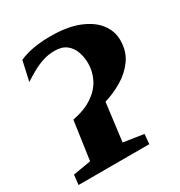

<svg xmlns="http://www.w3.org/2000/svg" viewBox="-144 -662 710 759"><g transform="rotate(-30 211.0 -282.5)"><path d="M-3.5 0 1.5 -44.5 83 -58.5 108 -234Q164.5 -245 200.5 -269.5Q236.5 -294 253.2 -327.5Q270 -361 270 -397.5Q270 -425 261.5 -450Q253 -475 233 -491Q213 -507 179 -507Q151 -507 125 -498.5Q99 -490 75.8 -476.8Q52.5 -463.5 31.5 -450L51.5 -539.5Q68 -547.5 89.8 -553.2Q111.5 -559 137.8 -562Q164 -565 193.5 -565Q271 -565 322.8 -544Q374.5 -523 400.2 -489Q426 -455 426 -414Q426 -363.5 400.5 -327.5Q375 -291.5 335.5 -268Q296 -244.5 253.5 -232L231.5 -58.5L323.5 -44.5L319.5 0Z"/></g></svg>

Font: Merriweather 36pt ExtraBold
Style: Italic
Weight: 800
Italic angle: -7.8°
Version: Version 2.101